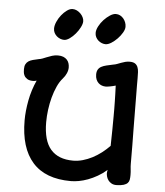

<svg xmlns="http://www.w3.org/2000/svg" viewBox="-57 -888 817 953"><g transform="rotate(5 351.0 -411.0)"><path d="M51.3 0ZM76.7 -266.6Q76.7 -312.5 86.7 -365.7Q96.7 -418.9 119.1 -467.8Q109.4 -464.8 101.1 -464.8Q82.5 -464.8 72.3 -471.4Q62 -478 57.4 -486.8Q52.7 -495.6 52 -504.9Q51.3 -514.2 51.3 -519.5Q51.3 -534.2 56.2 -543.7Q61 -553.2 69.8 -559.1Q78.6 -564.9 91.6 -568.4Q104.5 -571.8 120.6 -575.2Q128.9 -576.2 138.7 -579.8Q148.4 -583.5 157.7 -587.4Q170.4 -592.8 184.6 -597.2Q198.7 -601.6 213.9 -601.6Q229.5 -601.6 240.5 -597.2Q251.5 -592.8 258.5 -585.2Q265.6 -577.6 268.8 -567.6Q272 -557.6 272 -546.4Q272 -532.2 265.6 -517.6Q259.3 -502.9 247.6 -489.7Q231.9 -472.2 220.2 -446.3Q208.5 -420.4 200.4 -390.4Q192.4 -360.4 188.2 -328.4Q184.1 -296.4 184.1 -266.6Q184.1 -174.8 221.9 -131.3Q259.8 -87.9 333.5 -87.9Q357.4 -87.9 381.6 -94.7Q405.8 -101.6 429 -113.5Q452.1 -125.5 473.4 -141.8Q494.6 -158.2 513.2 -177.2Q514.2 -218.8 514.6 -254.2Q515.1 -289.6 515.1 -323.2Q515.1 -343.8 515.1 -362.1Q515.1 -380.4 514.6 -398.2Q514.2 -416 513.7 -435.3Q513.2 -454.6 512.2 -477.5Q497.1 -473.1 483.4 -470.7Q469.7 -468.3 462.9 -468.3Q452.6 -468.3 443.4 -471.7Q434.1 -475.1 426.8 -481.9Q419.4 -488.8 415 -499.3Q410.6 -509.8 410.6 -523.9Q410.6 -539.1 416.3 -548.6Q421.9 -558.1 432.4 -563.7Q442.9 -569.3 457.5 -572.8Q472.2 -576.2 490.2 -580.1Q500.5 -581.5 510 -585.2Q519.5 -588.9 529.3 -592.5Q539.1 -596.2 549.3 -598.9Q559.6 -601.6 570.8 -601.6Q588.4 -601.6 597.7 -595.5Q606.9 -589.4 611.3 -578.9Q615.7 -568.4 616.5 -554Q617.2 -539.6 617.2 -523.4Q617.2 -509.3 617.2 -487.1Q617.2 -464.8 617.7 -437Q617.7 -356.9 619.1 -274.2Q620.6 -191.4 620.6 -97.2Q620.6 -84 622.3 -70.6Q624 -57.1 624 -41.5Q624 -28.3 622.3 -18.3Q620.6 -8.3 614 -1.5Q607.4 5.4 594.5 9.5Q581.5 13.7 558.6 14.2Q543.9 14.2 533.9 8.5Q523.9 2.9 517.8 -5.4Q511.7 -13.7 509 -23.2Q506.3 -32.7 506.3 -40.5Q506.3 -45.9 507.1 -49.1Q507.8 -52.2 508.8 -57.1Q486.3 -37.6 462.6 -24.2Q439 -10.7 416 -2.2Q393.1 6.3 371.3 10.3Q349.6 14.2 331.1 14.2Q204.1 14.2 140.4 -57.6Q76.7 -129.4 76.7 -266.6ZM236.8 -681.2Q227.5 -681.2 218 -684.8Q208.5 -688.5 200.7 -695.1Q192.9 -701.7 187.7 -711.4Q182.6 -721.2 182.6 -732.9Q182.6 -748.5 190.7 -766.8Q198.7 -785.2 211.2 -800.8Q223.6 -816.4 238.3 -826.9Q252.9 -837.4 266.1 -837.4Q277.3 -837.4 287.6 -832.3Q297.9 -827.1 305.9 -819.1Q314 -811 318.8 -801Q323.7 -791 323.7 -781.2Q323.7 -768.6 314.9 -751.2Q306.2 -733.9 293 -718.3Q279.8 -702.6 264.6 -691.9Q249.5 -681.2 236.8 -681.2ZM443.4 -677.7Q434.6 -677.7 425 -681.4Q415.5 -685.1 407.7 -691.9Q399.9 -698.7 395 -708.3Q390.1 -717.8 390.1 -729.5Q390.1 -744.6 399.7 -762.7Q409.2 -780.8 423.3 -795.9Q437.5 -811 453.4 -821.3Q469.2 -831.5 482.4 -831.5Q493.7 -831.5 503.2 -826.7Q512.7 -821.8 519.8 -813.5Q526.9 -805.2 531 -794.7Q535.2 -784.2 535.2 -772.5V-772Q535.2 -759.3 525.6 -742.9Q516.1 -726.6 502.2 -712.2Q488.3 -697.8 472.4 -687.7Q456.5 -677.7 443.4 -677.7Z"/></g></svg>

Font: Autour One
Style: Regular
Weight: 400
Version: Version 1.007; ttfautohint (v0.92) -l 24 -r 24 -G 200 -x 7 -